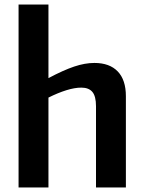

<svg xmlns="http://www.w3.org/2000/svg" viewBox="-20 -828 636 848"><path d="M62 -808H194V-483Q260 -518 307.5 -534Q355 -550 397 -550Q464 -550 500 -512.5Q536 -475 536 -403V0H404V-359Q404 -403 388 -422Q372 -441 339 -441Q310 -441 273 -429.5Q236 -418 194 -397V0H62Z"/></svg>

Font: Encode Sans Narrow
Style: SemiBold
Weight: 600
Designer: Pablo Impallari, Andres Torresi
Foundry: Pablo Impallari, Andres Torresi
Version: Version 1.000; ttfautohint (v1.00) -l 8 -r 50 -G 200 -x 14 -